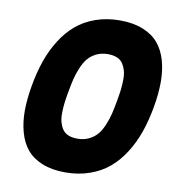

<svg xmlns="http://www.w3.org/2000/svg" viewBox="-81 -799 814 871"><g transform="rotate(10 326.0 -364.0)"><path d="M621.1 -363.8Q609.9 -300.3 591.3 -247.3Q572.8 -194.3 543.7 -148.4Q514.6 -102.5 477.1 -70.8Q439.5 -39.1 388.2 -21Q336.9 -2.9 275.9 -2.9Q214.8 -2.9 170.2 -21Q125.5 -39.1 99.1 -70.8Q72.8 -102.5 60.1 -148.4Q47.4 -194.3 47.6 -247.3Q47.9 -300.3 59.1 -363.8Q70.3 -427.2 88.6 -480.2Q106.9 -533.2 136 -579.3Q165 -625.5 202.4 -657.2Q239.7 -689 290.8 -707Q341.8 -725.1 402.8 -725.1Q463.9 -725.1 508.8 -707Q553.7 -689 580.3 -657.2Q606.9 -625.5 619.9 -579.6Q632.8 -533.7 632.6 -480.2Q632.3 -426.8 621.1 -363.8ZM452.1 -363.8Q457.5 -393.1 460.2 -415.5Q462.9 -438 463.1 -462.4Q463.4 -486.8 458.5 -504.2Q453.6 -521.5 444.1 -535.9Q434.6 -550.3 417 -557.6Q399.4 -564.9 375 -564.9Q345.7 -564.9 322.5 -553.7Q299.3 -542.5 284.4 -524.9Q269.5 -507.3 257.8 -479.5Q246.1 -451.7 239.7 -425.5Q233.4 -399.4 227.1 -363.8Q221.7 -334.5 219 -312Q216.3 -289.6 216.1 -265.4Q215.8 -241.2 220.7 -223.9Q225.6 -206.5 235.1 -192.1Q244.6 -177.7 262.2 -170.4Q279.8 -163.1 304.2 -163.1Q333.5 -163.1 356.7 -174.3Q379.9 -185.5 394.8 -202.9Q409.7 -220.2 421.4 -248Q433.1 -275.9 439.5 -302Q445.8 -328.1 452.1 -363.8Z"/></g></svg>

Font: SVN-Poppins
Style: Bold Italic
Weight: 700
Italic angle: -10°
Designer: Ninad Kale (Devanagari), Jonny Pinhorn (Latin)
Foundry: Indian Type Foundry
Version: Version 3.002 2017